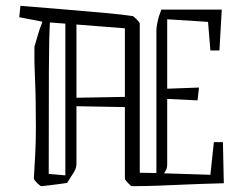

<svg xmlns="http://www.w3.org/2000/svg" viewBox="-20 -628 836 658"><path d="M98 -468Q104 -488 110.5 -510.5Q117 -533 125 -552L124 -554L46 -569L50 -608Q127 -602 203 -595.5Q279 -589 340.5 -583.5Q402 -578 434 -573Q437 -573 448 -562Q459 -551 459 -547V-36L516 -35V-525Q516 -534 520 -553.5Q524 -573 533 -595H740L732 -455H701L693 -553L553 -562V-324L662 -328L657 -284L553 -289V-66Q553 -58 551.5 -51.5Q550 -45 542 -34L701 -29L713 -141H744L747 0Q669 2 614 4.5Q559 7 516.5 8.5Q474 10 432 10Q429 10 418.5 -1Q408 -12 408 -16V-261L242 -264V-66Q242 -58 239 -49.5Q236 -41 225 -25L210 -1Q197 1 177 3.5Q157 6 141 8Q125 10 122 10Q118 10 107 -1Q96 -12 96 -16Q98 -55 100.5 -95.5Q103 -136 103 -191Q103 -293 100 -356.5Q97 -420 98 -468ZM147 -32 204 -27V-547L151 -551Q148 -501 147.5 -377Q147 -253 147 -32ZM408 -531 242 -544V-293L408 -296Z"/></svg>

Font: Grenze Gotisch ExtraLight
Style: Regular
Weight: 200
Designer: Renata Polastri
Foundry: Omnibus-Type
Version: Version 1.001